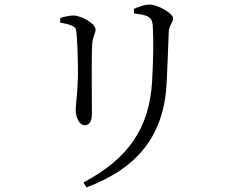

<svg xmlns="http://www.w3.org/2000/svg" viewBox="-20 -766 1040 842"><path d="M359 56C585 -29 700 -173 711 -405C714 -467 718 -568 720 -627C722 -659 739 -665 739 -686C739 -707 673 -746 635 -746C617 -746 589 -737 567 -727L568 -707C594 -704 617 -700 628 -694C646 -684 648 -670 650 -653C654 -584 652 -499 647 -408C635 -203 541 -69 346 34ZM244 -667C265 -663 281 -660 296 -653C313 -646 314 -638 316 -614C320 -577 322 -479 322 -433C320 -351 312 -312 312 -285C312 -248 329 -217 351 -217C369 -217 383 -229 383 -267C383 -308 381 -528 384 -571C387 -608 399 -618 399 -637C399 -662 338 -698 301 -698C285 -698 264 -693 244 -687Z"/></svg>

Font: Harano Aji Mincho KR
Style: Regular
Weight: 400
Foundry: Masamichi Hosoda
Version: HaranoAjiMinchoKR-Regular version 20230610;ttx 4.39.4